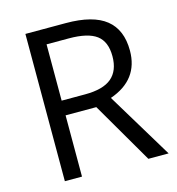

<svg xmlns="http://www.w3.org/2000/svg" viewBox="-106 -806 831 899"><g transform="rotate(-15 309.0 -357.0)"><path d="M181.2 -296.9V0H98.1V-713.9H293.9Q425.3 -713.9 488 -663.6Q550.8 -613.3 550.8 -512.2Q550.8 -370.6 407.2 -320.8L601.1 0H502.9L330.1 -296.9ZM181.2 -368.2H294.9Q382.8 -368.2 423.8 -403.1Q464.8 -438 464.8 -507.8Q464.8 -578.6 423.1 -609.9Q381.3 -641.1 289.1 -641.1H181.2Z"/></g></svg>

Font: f04920746
Style: Regular
Weight: 400
Foundry: Ascender Corporation
Version: Version 1.10